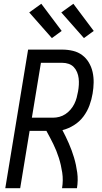

<svg xmlns="http://www.w3.org/2000/svg" viewBox="-20 -998 540 1018"><path d="M8 0 129 -735H310Q339 -735 366.5 -728.5Q394 -722 415.5 -706Q437 -690 451 -666.5Q465 -643 471 -616Q477 -589 476.5 -560Q476 -531 471 -502Q466 -471 454.5 -439.5Q443 -408 422.5 -380.5Q402 -353 372.5 -334.5Q343 -316 311 -308Q329 -274 345 -237.5Q361 -201 372.5 -162.5Q384 -124 389.5 -83Q395 -42 388 0H309Q316 -42 310 -82.5Q304 -123 292 -161Q280 -199 262.5 -234.5Q245 -270 226 -304H137L87 0ZM149 -374H261Q278 -374 295 -378.5Q312 -383 327 -393Q342 -403 354 -417Q366 -431 374 -447Q382 -463 386.5 -480Q391 -497 394 -514Q397 -531 398 -548.5Q399 -566 397 -583Q395 -600 388.5 -615.5Q382 -631 371 -642.5Q360 -654 344 -659.5Q328 -665 310 -665H197ZM425 -796 305 -932 369 -978 477 -834ZM255 -796 135 -932 199 -978 307 -834Z"/></svg>

Font: Iosevka Curly
Style: Italic
Weight: 400
Italic angle: -9°
Monospace: yes
Designer: Belleve Invis
Foundry: Belleve Invis
Version: Version 22.1.2; ttfautohint (v1.8.4)